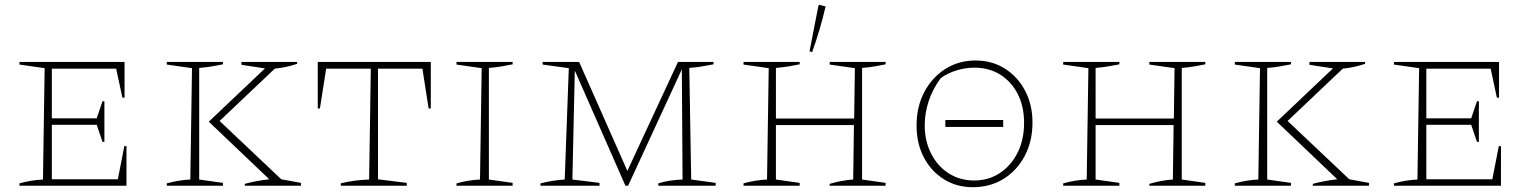

<svg xmlns="http://www.w3.org/2000/svg" viewBox="-20 -774 6381 800"><path d="M498 -165H507V0H61V-10Q86 -17 111 -21Q136 -25 159 -26L166 -490L61 -505V-516H499V-367H490L464 -488H196V-281H383L407 -352H415V-183H407L383 -254H196V-27H471Z M675 0V-10Q700 -17 725 -21Q750 -25 773 -26L780 -490L675 -505V-516H909V-506Q889 -502 863.5 -497.5Q838 -493 810 -491V-26L909 -12V0ZM1000 0V-8Q1048 -21 1102 -27L850 -267L1084 -489L986 -504V-516H1218V-508Q1197 -501 1175 -496Q1153 -491 1125 -488L895 -270L1152 -27L1234 -12V0Z M1775 -516V-322H1766L1740 -488H1555V-27L1675 -12V0H1400V-10Q1432 -18 1461 -21.5Q1490 -25 1518 -26L1525 -488H1339L1313 -322H1304V-516Z M1882 0V-10Q1907 -17 1932 -21Q1957 -25 1980 -26L1987 -490L1882 -505V-516H2116V-506Q2096 -502 2070.5 -497.5Q2045 -493 2017 -491V-26L2116 -12V0Z M2860 -26 2962 -12V0H2723V-10Q2749 -18 2774 -21.5Q2799 -25 2824 -26L2821 -485L2597 0H2586L2375 -480L2365 -26L2478 -12V0H2232V-10Q2284 -23 2333 -26L2350 -490L2241 -505V-516H2393L2594 -62L2805 -516H2953V-506Q2933 -502 2906.5 -497.5Q2880 -493 2852 -491Z M3078 0V-10Q3103 -17 3128 -21Q3153 -25 3176 -26L3183 -490L3078 -505V-516H3312V-506Q3292 -502 3266 -497.5Q3240 -493 3213 -491V-280H3539L3542 -490L3437 -505V-516H3670V-506Q3651 -502 3625 -497.5Q3599 -493 3572 -491V-26L3670 -12V0H3437V-8Q3488 -23 3535 -26L3538 -253H3213V-26L3312 -12V0ZM3364 -557 3353 -560 3390 -750 3394 -754 3420 -747Q3398 -652 3364 -557Z M4034 6Q3966 6 3913 -27Q3860 -60 3829.5 -118Q3799 -176 3799 -251Q3799 -329 3831 -390Q3863 -451 3918.5 -486.5Q3974 -522 4045 -522Q4113 -522 4166.5 -488.5Q4220 -455 4251 -396.5Q4282 -338 4282 -263Q4282 -186 4250 -125Q4218 -64 4162 -29Q4106 6 4034 6ZM4039 -22Q4099 -22 4146 -53Q4193 -84 4220 -138Q4247 -192 4247 -262Q4247 -330 4221 -381.5Q4195 -433 4148.5 -462.5Q4102 -492 4040 -492Q4003 -492 3966.5 -481Q3930 -470 3900 -449Q3866 -403 3849.5 -352.5Q3833 -302 3833 -252Q3833 -187 3859.5 -134.5Q3886 -82 3932.5 -52Q3979 -22 4039 -22ZM3919 -245V-274H4160V-245Z M4410 0V-10Q4435 -17 4460 -21Q4485 -25 4508 -26L4515 -490L4410 -505V-516H4644V-506Q4624 -502 4598 -497.5Q4572 -493 4545 -491V-280H4871L4874 -490L4769 -505V-516H5002V-506Q4983 -502 4957 -497.5Q4931 -493 4904 -491V-26L5002 -12V0H4769V-8Q4820 -23 4867 -26L4870 -253H4545V-26L4644 -12V0Z M5125 0V-10Q5150 -17 5175 -21Q5200 -25 5223 -26L5230 -490L5125 -505V-516H5359V-506Q5339 -502 5313.5 -497.5Q5288 -493 5260 -491V-26L5359 -12V0ZM5450 0V-8Q5498 -21 5552 -27L5300 -267L5534 -489L5436 -504V-516H5668V-508Q5647 -501 5625 -496Q5603 -491 5575 -488L5345 -270L5602 -27L5684 -12V0Z M6225 -165H6234V0H5788V-10Q5813 -17 5838 -21Q5863 -25 5886 -26L5893 -490L5788 -505V-516H6226V-367H6217L6191 -488H5923V-281H6110L6134 -352H6142V-183H6134L6110 -254H5923V-27H6198Z"/></svg>

Font: Piazzolla SC Thin
Style: Regular
Weight: 100
Designer: Juan Pablo del Peral
Foundry: Huerta Tipografica
Version: Version 1.330